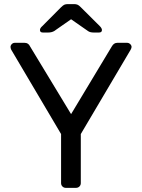

<svg xmlns="http://www.w3.org/2000/svg" viewBox="-20 -907 685 927"><path d="M30.8 -680.2Q30.8 -688 36.9 -694.1Q43 -700.2 50.8 -700.2H99.1Q117.2 -700.2 125 -683.1L323.2 -356L520 -683.1Q529.8 -700.2 545.9 -700.2H594.2Q602.1 -700.2 608.6 -694.1Q615.2 -688 615.2 -680.2Q615.2 -675.3 610.8 -667L370.1 -259.8V-22.9Q370.1 -13.2 363.5 -6.6Q356.9 0 346.2 0H297.9Q288.1 0 281.5 -6.6Q274.9 -13.2 274.9 -22.9V-259.8L34.2 -667Q31.2 -672.9 30.8 -680.2ZM172.9 -762.2Q172.9 -771 184.1 -780.8L274.9 -872.1Q284.7 -881.8 291.3 -884.5Q297.9 -887.2 308.1 -887.2H337.9Q346.7 -887.2 353.8 -884.5Q360.8 -881.8 370.1 -872.1L461.9 -780.8Q471.7 -771 472.2 -762.2Q472.2 -750 458 -750H432.1Q415 -750 405.3 -756.8L323.2 -814L241.2 -756.8Q229 -750 212.9 -750H187Q172.9 -750 172.9 -762.2Z"/></svg>

Font: Rubik AZ
Style: Regular
Weight: 400
Designer: Hubert and Fischer
Foundry: Hubert & Fischer
Version: Version 2.000